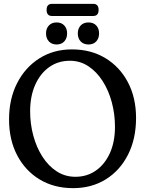

<svg xmlns="http://www.w3.org/2000/svg" viewBox="-20 -966 758 997"><path d="M353.5 -709.5Q452.5 -709.5 527.5 -664Q602.5 -618.5 644.5 -538.2Q686.5 -458 686.5 -353.5Q686.5 -245.5 645 -163.2Q603.5 -81 529.8 -35Q456 11 359.5 11Q261 11 186.2 -34Q111.5 -79 69.2 -159.5Q27 -240 27 -345.5Q27 -452.5 69 -534.5Q111 -616.5 184.5 -663Q258 -709.5 353.5 -709.5ZM577 -307.5Q577 -373.5 560.5 -435Q544 -496.5 513 -545Q482 -593.5 439 -622Q396 -650.5 343 -650.5Q282 -650.5 235.5 -617.5Q189 -584.5 162.8 -525.5Q136.5 -466.5 136.5 -388Q136.5 -322.5 153 -261.5Q169.5 -200.5 200.5 -152.2Q231.5 -104 274.8 -76Q318 -48 371.5 -48Q432 -48 478.2 -80.5Q524.5 -113 550.8 -171.2Q577 -229.5 577 -307.5ZM274 -735Q249 -735 234 -750.8Q219 -766.5 219 -792.5Q219 -818 234 -833.8Q249 -849.5 274 -849.5Q299 -849.5 313.8 -833.8Q328.5 -818 328.5 -792.5Q328.5 -767 313.8 -751Q299 -735 274 -735ZM439.5 -735Q414 -735 399 -750.8Q384 -766.5 384 -792.5Q384 -818 399 -833.8Q414 -849.5 439.5 -849.5Q465 -849.5 479.8 -833.8Q494.5 -818 494.5 -792.5Q494.5 -767 479.8 -751Q465 -735 439.5 -735ZM222 -914.5Q222 -946 250 -946H464Q492 -946 492 -914.5Q492 -883 464 -883H250Q222 -883 222 -914.5Z"/></svg>

Font: Fraunces 144pt S100
Style: Regular
Weight: 400
Version: Version 1.000; ttfautohint (v1.8.3)